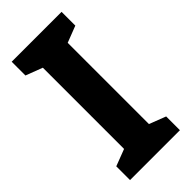

<svg xmlns="http://www.w3.org/2000/svg" viewBox="-227 -766 819 819"><g transform="rotate(-45 182.0 -357.0)"><path d="M332 0V-83L257 -112V-602L332 -631V-714H31V-631L107 -602V-112L31 -83V0Z"/></g></svg>

Font: Noto Sans Oriya Cond Bold
Style: Bold
Weight: 700
Width: 3
Designer: Amélie Bonet and Sol Matas
Foundry: Google LLC
Version: Version 2.006